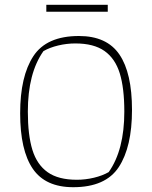

<svg xmlns="http://www.w3.org/2000/svg" viewBox="-20 -770 634 800"><path d="M173 -750H429V-721H173ZM64 -298Q64 -452 119 -536Q174 -620 309 -620Q425 -620 477.5 -543Q530 -466 530 -312Q530 -158 475 -74Q420 10 285 10Q169 10 116.5 -67Q64 -144 64 -298ZM433 -53Q498 -145 498 -305Q498 -403 479 -464.5Q460 -526 415.5 -557.5Q371 -589 294 -589Q258 -589 222.5 -580.5Q187 -572 161 -557Q96 -465 96 -305Q96 -207 115 -145.5Q134 -84 178.5 -52.5Q223 -21 300 -21Q336 -21 371.5 -29.5Q407 -38 433 -53Z"/></svg>

Font: Athiti ExtraLight
Style: Regular
Weight: 275
Designer: CadsonDemak Team
Foundry: CadsonDemak
Version: Version 1.033